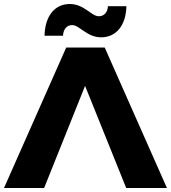

<svg xmlns="http://www.w3.org/2000/svg" viewBox="-34 -937 852 957"><path d="M390 -509 595 0H798L488 -700H296L-14 0H186ZM470 -751C547 -751 594 -813 596 -906H504C502 -875 485 -856 458 -856C422 -856 385 -917 314 -917C237 -917 190 -855 188 -759H280C282 -792 299 -812 326 -812C362 -812 399 -751 470 -751Z"/></svg>

Font: Montserrat-Alt1 ExtBd
Style: Regular
Weight: 800
Designer: Differentunic
Foundry: Differentunic
Version: Version 7.222